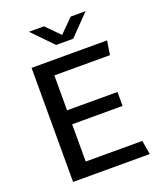

<svg xmlns="http://www.w3.org/2000/svg" viewBox="-159 -984 912 1085"><g transform="rotate(-20 297.5 -441.5)"><path d="M90.5 0V-686H544.5L531.5 -602H197V-392H500.2V-308H197V-84H537.5L551.5 0ZM265.5 -760.2 146.2 -882.8H236.5L333 -785.5H300.2L397.5 -882.8H487L367.8 -760.2Z"/></g></svg>

Font: Chivo Medium
Style: Regular
Weight: 500
Designer: Hector Gatti
Foundry: Omnibus-Type
Version: Version 2.002